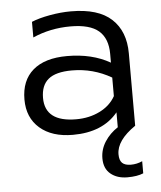

<svg xmlns="http://www.w3.org/2000/svg" viewBox="-51 -540 665 795"><g transform="rotate(-5 281.0 -142.5)"><path d="M465.8 159.2Q490.2 159.2 513.2 148.9V199.2Q487.8 210 446.8 210Q404.3 210 377.2 187.7Q350.1 165.5 350.1 123Q350.1 85.9 370.8 53.7Q391.6 21.5 424.8 0V-62Q361.3 15.1 237.8 15.1Q150.4 15.1 100.1 -28.6Q49.8 -72.3 49.8 -147.9Q49.8 -227.1 99.1 -269.5Q148.4 -312 241.2 -312Q344.7 -312 419.9 -269V-305.2Q419.9 -369.6 383.1 -401.4Q346.2 -433.1 266.1 -433.1Q181.6 -433.1 108.9 -400.9V-465.8Q139.2 -478.5 185.1 -486.8Q231 -495.1 272.9 -495.1Q386.7 -495.1 441.9 -443.8Q497.1 -392.6 497.1 -300.8V0Q418 54.2 418 111.8Q418 136.7 429.4 147.9Q440.9 159.2 465.8 159.2ZM419.9 -129.9V-207Q343.8 -251 255.9 -251Q188.5 -251 157.7 -225.3Q127 -199.7 127 -147.9Q127 -47.9 256.8 -47.9Q311 -47.9 354.7 -69.6Q398.4 -91.3 419.9 -129.9Z"/></g></svg>

Font: Prompt Light
Style: Regular
Weight: 300
Designer: Katatrad Team
Foundry: CadsonDemak
Version: Version 1.000;PS 001.000;hotconv 1.0.88;makeotf.lib2.5.64775